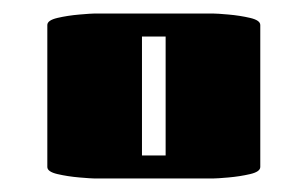

<svg xmlns="http://www.w3.org/2000/svg" viewBox="-20 -661 455 284"><path d="M50 -414V-624Q50 -631 65 -634.5Q80 -638 97.5 -639.5Q115 -641 120 -641H295Q301 -641 318 -639.5Q335 -638 350 -634.5Q365 -631 365 -624V-414Q365 -407 350 -403.5Q335 -400 318 -398.5Q301 -397 295 -397H120Q115 -397 97.5 -398.5Q80 -400 65 -403.5Q50 -407 50 -414ZM190 -431H225V-607H190Z"/></svg>

Font: Gajraj One
Style: Regular
Weight: 400
Designer: Saurabh Sharma
Foundry: Saurabh Sharma
Version: Version 1.000